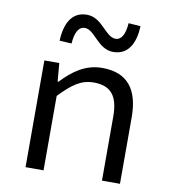

<svg xmlns="http://www.w3.org/2000/svg" viewBox="-81 -791 762 861"><g transform="rotate(10 300.0 -360.5)"><path d="M93 0H175V-339C232 -398 271 -427 329 -427C409 -427 441 -383 441 -291V0H523V-302C523 -430 470 -498 355 -498C279 -498 223 -457 172 -403H168L161 -486H93ZM390 -577C459 -577 488 -635 491 -712L436 -716C433 -670 419 -637 390 -637C343 -637 317 -721 246 -721C177 -721 148 -663 145 -585L200 -582C203 -629 217 -661 247 -661C293 -661 319 -577 390 -577Z"/></g></svg>

Font: Hasklig
Style: Regular
Weight: 400
Monospace: yes
Designer: Paul D. Hunt, Teo Tuominen
Foundry: Adobe Systems Incorporated
Version: Version 2.030;PS 1.0;hotconv 16.6.51;makeotf.lib2.5.65220